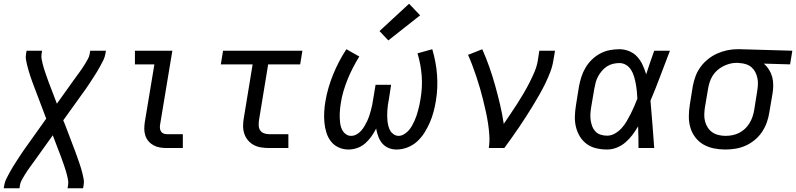

<svg xmlns="http://www.w3.org/2000/svg" viewBox="-24 -791 4254 1026"><path d="M-4 215 -1 197Q2 180 10 164Q18 148 26.5 132.5Q35 117 44 102Q53 87 63 72Q73 57 82.5 42Q92 27 102 13L223 -157L159 -326Q154 -340 148.5 -354Q143 -368 138.5 -382.5Q134 -397 129.5 -411.5Q125 -426 121.5 -440.5Q118 -455 115 -470.5Q112 -486 115 -502L118 -520H201L198 -502Q196 -488 198.5 -475Q201 -462 204 -449.5Q207 -437 211 -424.5Q215 -412 219 -400Q223 -388 227.5 -376Q232 -364 236 -352L280 -237L368 -360Q376 -372 384.5 -383Q393 -394 401 -405.5Q409 -417 417 -428.5Q425 -440 432 -452Q439 -464 446 -476.5Q453 -489 455 -502L458 -520H542L539 -502Q536 -485 528 -469Q520 -453 511.5 -437.5Q503 -422 494 -407Q485 -392 475 -377Q465 -362 455.5 -347Q446 -332 436 -318L314 -148L324 -124L379 21Q384 35 389 49Q394 63 399 77.5Q404 92 408.5 106.5Q413 121 416.5 135.5Q420 150 423 165.5Q426 181 423 197L420 215H337L340 197Q342 183 339.5 170Q337 157 334 144.5Q331 132 327 119.5Q323 107 319 95Q315 83 310.5 71Q306 59 302 47L258 -68L170 55Q162 67 153.5 78Q145 89 137 100.5Q129 112 121 123.5Q113 135 106 147Q99 159 92 171.5Q85 184 83 197L80 215Z M867 0Q848 0 830 -3Q812 -6 796.5 -14.5Q781 -23 769.5 -36.5Q758 -50 752.5 -67Q747 -84 747 -102.5Q747 -121 750 -140L801 -447H697V-520H897L832 -128Q830 -118 830.5 -108Q831 -98 835.5 -90Q840 -82 848.5 -78Q857 -74 867 -74H953V0Z M1413 0Q1391 0 1370 -3.5Q1349 -7 1331.5 -16.5Q1314 -26 1301 -41.5Q1288 -57 1281.5 -76.5Q1275 -96 1275 -117.5Q1275 -139 1279 -161L1326 -447H1156L1168 -520H1592L1580 -447H1409L1360 -149Q1358 -135 1358.5 -120.5Q1359 -106 1366 -95Q1373 -84 1386 -79Q1399 -74 1413 -74H1517V0Z M1838 8Q1810 8 1785 -3.5Q1760 -15 1744 -36Q1728 -57 1720 -83Q1712 -109 1709.5 -136.5Q1707 -164 1708.5 -193Q1710 -222 1715 -250Q1721 -286 1731.5 -322Q1742 -358 1756 -392.5Q1770 -427 1788 -461.5Q1806 -496 1827 -528L1896 -489Q1878 -460 1862 -429Q1846 -398 1833.5 -367Q1821 -336 1811.5 -304Q1802 -272 1797 -239Q1795 -226 1793.5 -213Q1792 -200 1791.5 -186.5Q1791 -173 1791.5 -160Q1792 -147 1793.5 -134.5Q1795 -122 1799 -110Q1803 -98 1810 -88Q1817 -78 1828 -71.5Q1839 -65 1852 -65Q1867 -65 1881 -72.5Q1895 -80 1905.5 -92Q1916 -104 1924 -117.5Q1932 -131 1938.5 -145Q1945 -159 1949.5 -173Q1954 -187 1958 -201.5Q1962 -216 1965 -230.5Q1968 -245 1970 -260L1983 -338H2066L2054 -260Q2051 -246 2049 -231.5Q2047 -217 2046 -202.5Q2045 -188 2045 -173.5Q2045 -159 2046.5 -145Q2048 -131 2051.5 -117.5Q2055 -104 2061.5 -92.5Q2068 -81 2080 -73Q2092 -65 2106 -65Q2120 -65 2134 -73Q2148 -81 2158.5 -92.5Q2169 -104 2177 -118Q2185 -132 2191 -145.5Q2197 -159 2202 -173.5Q2207 -188 2210.5 -202.5Q2214 -217 2217.5 -231.5Q2221 -246 2223 -261Q2234 -324 2229.5 -385.5Q2225 -447 2207 -506L2286 -528Q2296 -494 2302.5 -459.5Q2309 -425 2311.5 -390Q2314 -355 2312.5 -320.5Q2311 -286 2305 -250Q2300 -221 2292.5 -192.5Q2285 -164 2273 -136.5Q2261 -109 2244.5 -82.5Q2228 -56 2205 -35Q2182 -14 2153 -3Q2124 8 2095 8Q2072 8 2052 -0.5Q2032 -9 2018.5 -25Q2005 -41 1997.5 -61.5Q1990 -82 1986 -104Q1975 -82 1960.5 -61.5Q1946 -41 1927 -24.5Q1908 -8 1884.5 0Q1861 8 1838 8ZM2051 -575 2004 -625 2162 -771 2221 -709Z M2588 0Q2593 -33 2591 -66Q2589 -99 2584 -131.5Q2579 -164 2572 -195.5Q2565 -227 2557.5 -257.5Q2550 -288 2541 -319Q2532 -350 2522 -380Q2512 -410 2501 -439.5Q2490 -469 2477 -498L2488 -502L2553 -528Q2574 -481 2591 -432.5Q2608 -384 2622 -334Q2636 -284 2648 -233Q2660 -182 2668 -129Q2686 -156 2704.5 -183Q2723 -210 2740.5 -237.5Q2758 -265 2774.5 -293Q2791 -321 2805.5 -349.5Q2820 -378 2832.5 -407.5Q2845 -437 2850 -468L2858 -520H2942L2933 -468Q2928 -436 2916 -405Q2904 -374 2889.5 -344Q2875 -314 2858 -284.5Q2841 -255 2823.5 -226Q2806 -197 2787.5 -168.5Q2769 -140 2750 -111.5Q2731 -83 2711 -55.5Q2691 -28 2671 0Z M3220 8Q3191 8 3162.5 1.5Q3134 -5 3111.5 -21.5Q3089 -38 3074.5 -62Q3060 -86 3053.5 -113.5Q3047 -141 3048 -170.5Q3049 -200 3054 -230L3070 -330Q3075 -356 3083 -381Q3091 -406 3105 -429.5Q3119 -453 3139 -472.5Q3159 -492 3183.5 -505Q3208 -518 3234 -523Q3260 -528 3286 -528Q3313 -528 3338.5 -517.5Q3364 -507 3381.5 -487.5Q3399 -468 3410 -444Q3421 -420 3429 -394Q3439 -426 3450 -457.5Q3461 -489 3472 -520H3556Q3530 -453 3505 -386Q3480 -319 3452 -253Q3458 -190 3462.5 -126.5Q3467 -63 3472 0H3388Q3388 -28 3387.5 -56.5Q3387 -85 3386 -113V-115Q3386 -115 3386 -115Q3386 -115 3386 -116Q3372 -92 3355.5 -70Q3339 -48 3318 -30Q3297 -12 3271.5 -2Q3246 8 3220 8ZM3220 -66Q3242 -66 3262 -77.5Q3282 -89 3297.5 -106Q3313 -123 3324.5 -142.5Q3336 -162 3346 -182Q3356 -202 3365 -222.5Q3374 -243 3382 -264Q3381 -284 3379 -304Q3377 -324 3373.5 -343Q3370 -362 3364.5 -381Q3359 -400 3349 -416.5Q3339 -433 3322.5 -443.5Q3306 -454 3286 -454Q3269 -454 3252 -450Q3235 -446 3220 -436.5Q3205 -427 3193 -413Q3181 -399 3172.5 -383.5Q3164 -368 3159.5 -351.5Q3155 -335 3152 -318L3135 -218Q3132 -200 3131 -182.5Q3130 -165 3132.5 -148Q3135 -131 3141 -115.5Q3147 -100 3158.5 -88Q3170 -76 3186.5 -71Q3203 -66 3220 -66Z M3852 8Q3821 8 3791 2Q3761 -4 3735.5 -18.5Q3710 -33 3692 -56.5Q3674 -80 3665.5 -108Q3657 -136 3657 -167.5Q3657 -199 3662 -230L3678 -330Q3683 -357 3692.5 -383Q3702 -409 3719 -432.5Q3736 -456 3759 -474.5Q3782 -493 3807.5 -504.5Q3833 -516 3860.5 -522Q3888 -528 3915 -528Q3919 -528 3923 -528Q3927 -528 3931 -528L4210 -520L4198 -447L4058 -451Q4074 -437 4085.5 -418.5Q4097 -400 4102.5 -379.5Q4108 -359 4108 -336Q4108 -313 4104 -290L4087 -190Q4083 -163 4073.5 -136.5Q4064 -110 4048 -86Q4032 -62 4009 -43Q3986 -24 3960 -12.5Q3934 -1 3906.5 3.5Q3879 8 3852 8ZM3853 -65Q3871 -65 3889.5 -68.5Q3908 -72 3925 -80.5Q3942 -89 3956.5 -102.5Q3971 -116 3981 -132.5Q3991 -149 3997 -166.5Q4003 -184 4006 -202L4022 -302Q4025 -320 4026 -338Q4027 -356 4023.5 -373Q4020 -390 4012.5 -405Q4005 -420 3992.5 -431Q3980 -442 3963.5 -447.5Q3947 -453 3929 -454L3919 -455Q3917 -455 3914.5 -455Q3912 -455 3909 -455Q3892 -455 3874 -450Q3856 -445 3839.5 -436.5Q3823 -428 3808.5 -415Q3794 -402 3784 -386Q3774 -370 3768.5 -352.5Q3763 -335 3760 -318L3743 -218Q3740 -199 3739.5 -179.5Q3739 -160 3743.5 -142.5Q3748 -125 3758 -109.5Q3768 -94 3782.5 -84Q3797 -74 3815.5 -69.5Q3834 -65 3853 -65Z"/></svg>

Font: Zed Sans Extended
Style: Italic
Weight: 400
Width: 7
Italic angle: -9°
Designer: Belleve Invis
Foundry: Belleve Invis
Version: Version 1.0.0; ttfautohint (v1.8.4)